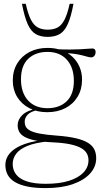

<svg xmlns="http://www.w3.org/2000/svg" viewBox="-20 -710 516 984"><path d="M213.5 254Q159.5 254 120.5 246Q81.5 238 56.2 222.8Q31 207.5 19.2 185.5Q7.5 163.5 7.5 135.5Q7.5 110.5 20.2 89.2Q33 68 58.5 51.2Q84 34.5 121.8 23.2Q159.5 12 210 7L239 1L225 15Q160 21.5 120.5 37.8Q81 54 63 77.8Q45 101.5 45 130.5Q45 161 62.5 184Q80 207 117.5 219.5Q155 232 215 232Q285 232 333.8 216.5Q382.5 201 408 173.8Q433.5 146.5 433.5 111.5Q433.5 92.5 425.2 77Q417 61.5 396.8 49.5Q376.5 37.5 341 29.8Q305.5 22 251 19.5Q195 17 159.5 9.5Q124 2 104.5 -9.5Q85 -21 77.8 -36Q70.5 -51 70.5 -68Q70.5 -97 94.5 -120.5Q118.5 -144 171 -154L177.5 -147Q138.5 -139.5 122.5 -123Q106.5 -106.5 106.5 -86Q106.5 -72 112.2 -60.8Q118 -49.5 134.8 -40.5Q151.5 -31.5 184.2 -25.2Q217 -19 271 -15Q331.5 -10.5 370.8 -1Q410 8.5 432.5 23Q455 37.5 464 57Q473 76.5 473 101Q473 144.5 442 179Q411 213.5 353 233.8Q295 254 213.5 254ZM222 -135Q170 -135 130.2 -155.8Q90.5 -176.5 68 -213.2Q45.5 -250 45.5 -297.5Q45.5 -347 68.2 -384.8Q91 -422.5 131.2 -443.5Q171.5 -464.5 224 -464.5Q263 -464.5 295.2 -452.8Q327.5 -441 351 -419.2Q374.5 -397.5 387.5 -367.5Q400.5 -337.5 400.5 -301.5Q400.5 -252.5 378 -214.8Q355.5 -177 315.2 -156Q275 -135 222 -135ZM223 -155.5Q284.5 -155.5 321.5 -190.8Q358.5 -226 358.5 -295.5Q358.5 -364 322.5 -404Q286.5 -444 223.5 -444Q162 -444 124.8 -408.8Q87.5 -373.5 87.5 -304Q87.5 -235 123.8 -195.2Q160 -155.5 223 -155.5ZM295 -439 265.5 -458Q308 -456 339 -456.2Q370 -456.5 391.5 -457.5Q413 -458.5 428 -460Q443 -461.5 453 -461.5Q461.5 -461.5 465.8 -456.8Q470 -452 470 -443.5Q470 -432 463.8 -424Q457.5 -416 448 -416Q439.5 -416 429 -419Q418.5 -422 402 -426.2Q385.5 -430.5 359.8 -434.2Q334 -438 295 -439ZM224.5 -558Q255 -558 275.8 -569.5Q296.5 -581 311 -609.8Q325.5 -638.5 337 -690.5H356.5Q344 -623 327.2 -586.2Q310.5 -549.5 285.8 -535.2Q261 -521 224.5 -521Q188 -521 163.2 -535.2Q138.5 -549.5 122 -586.2Q105.5 -623 92.5 -690.5H112Q123.5 -638.5 138 -609.8Q152.5 -581 173.5 -569.5Q194.5 -558 224.5 -558Z"/></svg>

Font: Newsreader ExtraLight
Style: Regular
Weight: 250
Designer: Hugues Gentile
Foundry: Production Type
Version: Version 1.003